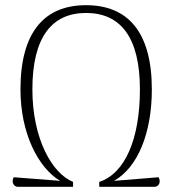

<svg xmlns="http://www.w3.org/2000/svg" viewBox="-20 -721 665 741"><path d="M592 -37 420 -23C512 -75 566 -208 566 -376C566 -598 473 -701 312 -701C152 -701 59 -598 59 -376C59 -207 127 -74 212 -23L33 -37C23 -20 32 0 49 0H262V-19C182 -51 105 -184 105 -376C105 -580 182 -671 312 -671C443 -671 520 -580 520 -376C520 -184 462 -51 363 -19V0H576C594 0 602 -20 592 -37Z"/></svg>

Font: Arima Koshi ExtraLight
Style: Regular
Weight: 275
Designer: Joana Correia and Natanael Gama
Foundry: NDISCOVER
Version: Version 1.019;PS 001.019;hotconv 1.0.88;makeotf.lib2.5.64775